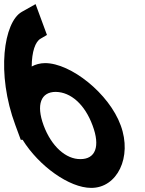

<svg xmlns="http://www.w3.org/2000/svg" viewBox="-177 -863 703 934"><path d="M-71.5 -805 -3.9 -843 51.4 -693 20.7 -675C-5.6 -660.3 -22.2 -611.3 -22.8 -539.5C-3.8 -549.9 18.1 -555.8 42.5 -556C167.4 -556 354 -408 410.2 -253C467.4 -98 392.5 52 266.3 51C160.5 51 12.2 -55.1 -67.1 -183H-76L-101.8 -253L-102 -253.5L-102.2 -254C-196.1 -506 -158.4 -755 -71.5 -805ZM35 -253.5C73 -150.8 143.8 -88 214.7 -89C286.9 -89 312 -150 273.2 -253C235.6 -355 167.6 -415 94.1 -416C22 -416 -2 -354.2 35 -253.5Z"/></svg>

Font: Nordica Plus
Style: NordicaClassicRgCondOpObl
Weight: 500
Version: Version 1.01